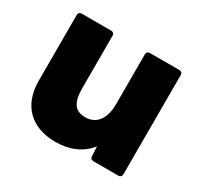

<svg xmlns="http://www.w3.org/2000/svg" viewBox="-130 -710 965 927"><g transform="rotate(30 352.5 -247.0)"><path d="M277 53C355 53 419 26 462 -29L465 24C465 36 472 42 484 42H622C633 42 640 35 640 24V-530C640 -540 633 -547 622 -547H458C447 -547 440 -540 440 -530V-252C440 -165 400 -122 343 -122C285 -122 260 -155 260 -237V-530C260 -540 253 -547 242 -547H78C67 -547 60 -540 60 -530V-163C60 -29 139 53 277 53Z"/></g></svg>

Font: LINE Seed JP_OTF ExtraBold
Style: Regular
Weight: 800
Designer: LY Corporation & Fontrix & Fontworks
Version: Version 1.013